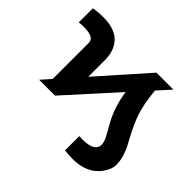

<svg xmlns="http://www.w3.org/2000/svg" viewBox="-168 -749 1153 1153"><g transform="rotate(45 408.5 -172.5)"><path d="M22.5 -412.1 22.9 -531.7Q59.1 -538.6 107.9 -538.6Q156.7 -538.6 193.6 -525.1Q230.5 -511.7 252 -487.3Q273.4 -462.9 283.7 -432.1Q293.9 -401.4 293.9 -364.3V-221.2L565.9 -528.3H710L635.7 -446.3Q646 -331.1 675.3 -253.9Q690.9 -212.9 713.1 -169.2Q735.4 -125.5 750.2 -99.4Q765.1 -73.2 776.4 -37.4Q787.6 -1.5 787.6 35.6Q787.6 50.3 781 69.6Q774.4 88.9 758.8 111.1Q743.2 133.3 720.5 151.6Q697.8 169.9 661.6 182.1Q625.5 194.3 582 194.3Q536.1 194.3 507.8 190.4V68.8Q514.2 69.8 535.2 69.8Q587.9 69.8 613.8 54.4Q639.6 39.1 639.6 11.7Q639.6 -10.7 626.2 -37.1Q612.8 -63.5 589.6 -103.3Q566.4 -143.1 551.8 -181.2Q526.4 -249 517.6 -315.4L232.9 0H98.1L152.3 -61V-364.7Q152.3 -393.1 128.9 -403.8Q105.5 -414.6 64 -414.6Q39.1 -414.6 22.5 -412.1Z"/></g></svg>

Font: Bert Sans Black
Style: Regular
Weight: 900
Designer: Christian Robertson, Adam Twardoch, & Cristiano Sobral
Foundry: Google
Version: Version 12.135;January 10, 2020;FontCreator 12.0.0.2547 64-b